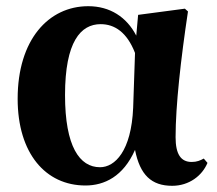

<svg xmlns="http://www.w3.org/2000/svg" viewBox="-20 -583 702 620"><path d="M256 16C317 16 378 -13 416 -99C432 -18 469 17 536 17C591 17 633 -16 650 -57L638 -71C627 -65 616 -60 599 -60C564 -60 547 -85 547 -140C547 -242 564 -393 587 -546L577 -555L426 -535L420 -468C389 -528 335 -563 265 -563C137 -563 37 -455 37 -264C37 -88 127 16 256 16ZM416 -412 410 -235C404 -95 351 -43 303 -43C237 -43 190 -110 190 -276C190 -449 241 -505 305 -505C350 -505 390 -479 416 -412Z"/></svg>

Font: Noto Serif CJK HK Black
Style: Regular
Weight: 900
Designer: Ryoko NISHIZUKA 西塚涼子 (kana & ideographs); Frank Grießhammer (Latin, Greek & Cyrillic); Wenlong ZHANG 张文龙 (bopomofo); San
Foundry: Adobe
Version: Version 2.001;hotconv 1.1.0;makeotfexe 2.6.0